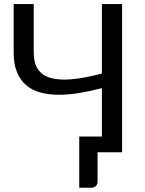

<svg xmlns="http://www.w3.org/2000/svg" viewBox="-20 -736 701 928"><path d="M570 -716.5V0H451.5V142.5Q451.5 155.5 443 163.5Q434.5 171.5 420.5 171.5H363V-76H472.5V-310Q415.5 -295 361.5 -286.2Q307.5 -277.5 260.2 -278Q213 -278.5 173.5 -289.5Q134 -300.5 105.8 -324.8Q77.5 -349 61.8 -387.8Q46 -426.5 46 -482.5V-716.5H143V-482Q143 -432.5 163 -402Q183 -371.5 224 -359.5Q265 -347.5 326.8 -353Q388.5 -358.5 472.5 -380.5V-716.5Z"/></svg>

Font: Lato 2
Style: Regular
Weight: 400
Designer: Lukasz Dziedzic with Adam Twardoch and Botio Nikoltchev
Foundry: tyPoland Lukasz Dziedzic
Version: Version 2.015; 2015-08-06; http://www.latofonts.com/